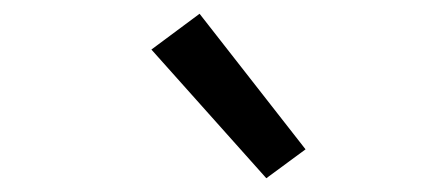

<svg xmlns="http://www.w3.org/2000/svg" viewBox="-20 -822 640 279"><path d="M367 -563 200 -750 270 -802 424 -605Z"/></svg>

Font: Iosevka Slab Extended Oblique
Style: Regular
Weight: 400
Width: 7
Italic angle: -9°
Monospace: yes
Designer: Belleve Invis
Foundry: Belleve Invis
Version: Version 11.1.0; ttfautohint (v1.8.3)